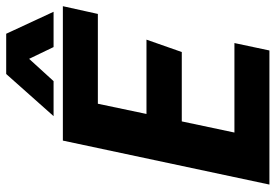

<svg xmlns="http://www.w3.org/2000/svg" viewBox="-155 -735 890 620"><g transform="rotate(-90 290.0 -425.0)"><path d="M146 -667H580L555 -554H265L232 -397H472L432 -283H208L172 -113H461L437 0H4ZM225 -697 361 -850H491L562 -697H448L410 -776L338 -697Z"/></g></svg>

Font: Epunda Sans
Style: Bold Italic
Weight: 700
Italic angle: -12.0243°
Designer: Simon Atzbach
Foundry: typofactur
Version: Version 2.204; ttfautohint (v1.8.4.7-5d5b)